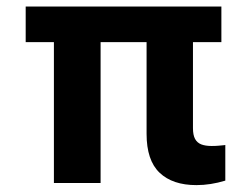

<svg xmlns="http://www.w3.org/2000/svg" viewBox="-20 -550 753 577"><path d="M645.3 -423.3H57.2V-530.3H645.3ZM282.3 0H142V-530.3H282.3ZM559.9 -530.3V-164.9Q559.9 -144.1 566.2 -132.5Q572.5 -121 584.8 -116.1Q597.2 -111.3 616.1 -111.3Q628.1 -111.3 636.1 -112.1Q644.1 -112.9 654.6 -113.8Q655.2 -114.2 655.9 -114.2Q656.6 -114.2 657.1 -114.2V-7.2Q612.8 6.3 570.2 6.3Q498.7 6.3 459.6 -30.9Q420.5 -68 420.5 -147.9V-530.3Z"/></svg>

Font: Pretendard Std Variable
Style: Regular
Weight: 400
Designer: Base glyphs from Inter by Rasmus Andersson; Hangeul glyphs from Noto Sans CJK(Source Han Sans) by Jang Soo-young and Kan
Foundry: Kil Hyung-jin
Version: Version 1.309;Glyphs 3.2 (3225)